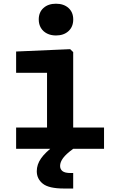

<svg xmlns="http://www.w3.org/2000/svg" viewBox="-20 -817 660 1054"><path d="M238.2 0V-450.8L260.7 -417.5H68.5V-534.2L365.2 -547.1L381.8 -531V0ZM68.5 -117H551.1V0H68.5ZM192.7 -710.1Q192.7 -749.8 218.7 -773.2Q244.7 -796.6 287.3 -796.6Q330 -796.6 356 -773.2Q382 -749.8 382 -710.1Q382 -670 356 -646.2Q330 -622.3 287.3 -622.3Q259.3 -622.3 238 -633.1Q216.6 -643.8 204.6 -663.8Q192.7 -683.8 192.7 -710.1ZM309.9 93.6Q309.9 112.1 323.1 122.4Q336.2 132.8 367.3 132.8H381.8V217.9H331.5Q248.2 217.9 215.1 191.4Q181.9 164.9 181.9 122.8Q181.9 86.1 205.2 52.7Q228.5 19.3 279.1 -18.5L381.8 0Q342.8 28.2 326.4 50.6Q309.9 73 309.9 93.6Z"/></svg>

Font: Monaspace Neon Var ExtraLight
Style: Regular
Weight: 200
Designer: Riley Cran and the Lettermatic Team
Version: Version 1.200 (Monaspace Neon Var)